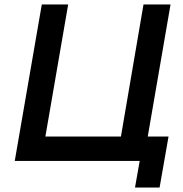

<svg xmlns="http://www.w3.org/2000/svg" viewBox="-20 -720 817 859"><path d="M183 -109 285 -700H167L46 0H605L584 119H694L734 -109H641L743 -700H622L521 -109Z"/></svg>

Font: Jost Medium
Style: Italic
Weight: 500
Italic angle: -5°
Version: Version 3.710